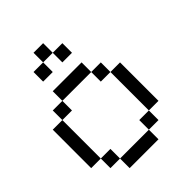

<svg xmlns="http://www.w3.org/2000/svg" viewBox="-255 -1047 1177 1177"><g transform="rotate(-45 333.5 -458.5)"><path d="M0 -166.7V-500H83.3V-166.7ZM166.7 -166.7V-83.3H83.3V-166.7ZM166.7 -83.3H416.7V0H166.7ZM166.7 -583.3V-500H83.3V-583.3ZM166.7 -750V-833.3H250V-750ZM166.7 -666.7H416.7V-583.3H166.7ZM333.3 -833.3H416.7V-750H333.3ZM333.3 -916.7V-833.3H250V-916.7ZM500 -166.7V-83.3H416.7V-166.7ZM500 -583.3V-500H416.7V-583.3ZM500 -500H583.3V-166.7H500Z"/></g></svg>

Font: Galmuri11 Regular
Style: Regular
Weight: 400
Designer: Minseo Lee (Quiple)
Version: Version 2.356;hotconv 1.1.0;makeotfexe 2.6.0 DEVELOPMENT